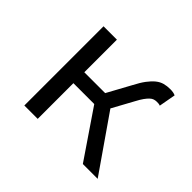

<svg xmlns="http://www.w3.org/2000/svg" viewBox="-116 -665 833 833"><g transform="rotate(45 300.0 -249.0)"><path d="M110 0V-486H192V-286H320L379 -394Q395 -425 410 -445Q425 -465 440 -477Q455 -489 471.5 -493.5Q488 -498 508 -498Q528 -498 540 -492L526 -415Q521 -417 516.5 -417.5Q512 -418 506 -418Q497 -418 489 -415.5Q481 -413 473 -405.5Q465 -398 456 -385.5Q447 -373 436 -352L383 -255L560 0H469L320 -219H192V0Z"/></g></svg>

Font: Source Code Pro
Style: Regular
Weight: 400
Monospace: yes
Designer: Paul D. Hunt, Teo Tuominen
Foundry: Adobe Systems Incorporated
Version: Version 2.030;PS 1.000;hotconv 16.6.51;makeotf.lib2.5.65220